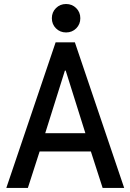

<svg xmlns="http://www.w3.org/2000/svg" viewBox="-20 -929 645 949"><path d="M11.2 0 254.9 -719.7H350.1L593.8 0H487.3L419.9 -209L409.7 -246.1L304.7 -580.1H300.8L195.8 -246.1L185.1 -209L117.7 0ZM138.2 -180.2V-270.5H466.8V-180.2ZM306.6 -768.6Q276.9 -768.6 256.6 -788.8Q236.3 -809.1 236.3 -838.9Q236.3 -868.7 256.6 -888.9Q276.9 -909.2 306.6 -909.2Q336.4 -909.2 356.7 -888.9Q377 -868.7 377 -838.9Q377 -809.1 356.7 -788.8Q336.4 -768.6 306.6 -768.6Z"/></svg>

Font: Reddit Sans Condensed Medium
Style: Regular
Weight: 500
Designer: Stephen Hutchings
Foundry: Reddit
Version: Version 1.014